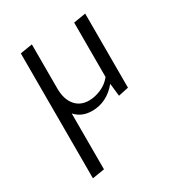

<svg xmlns="http://www.w3.org/2000/svg" viewBox="-170 -530 860 929"><g transform="rotate(-30 260.5 -65.5)"><path d="M376 -409 444 -420V-6L387 6L379 -65Q321 5 239 5Q181 5 146 -34V278L78 289V-409L146 -420V-174Q146 -114 174 -80Q202 -46 251 -46Q284 -46 318.5 -61Q353 -76 376 -105Z"/></g></svg>

Font: EauTestSC
Style: Regular
Weight: 400
Designer: Christian Thalmann (Catharsis Fonts)
Version: Version 0.001;PS 000.001;hotconv 1.0.88;makeotf.lib2.5.64775